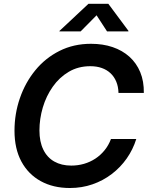

<svg xmlns="http://www.w3.org/2000/svg" viewBox="-20 -965 773 996"><path d="M342.3 10.3Q255.9 10.3 191.2 -25.4Q126.5 -61 90.8 -127.4Q55.2 -193.8 55.2 -286.6Q55.2 -375 83.3 -456.1Q111.3 -537.1 163.3 -600.6Q215.3 -664.1 288.6 -700.9Q361.8 -737.8 452.1 -737.8Q513.7 -737.8 564.2 -720.7Q614.7 -703.6 651.4 -670.7Q688 -637.7 707.5 -590.6Q727.1 -543.5 726.1 -482.9H594.7Q593.8 -516.1 583 -541.7Q572.3 -567.4 553.2 -585.2Q534.2 -603 507.8 -612.3Q481.4 -621.6 448.7 -621.6Q385.7 -621.6 336.7 -592.5Q287.6 -563.5 253.7 -515.1Q219.7 -466.8 202.1 -407.7Q184.6 -348.6 184.6 -288.1Q184.6 -230 204.6 -189Q224.6 -147.9 261.7 -127Q298.8 -106 349.6 -106Q384.3 -106 416 -115.2Q447.8 -124.5 474.9 -142.3Q502 -160.2 522.7 -185.8Q543.5 -211.4 555.7 -244.1H687Q669.9 -189.5 637.5 -143.1Q605 -96.7 559.8 -62.3Q514.6 -27.8 459.7 -8.8Q404.8 10.3 342.3 10.3ZM398.4 -802.2H288.1L288.6 -804.7L439 -945.3H542L646.5 -804.7L646 -802.2H535.2L481 -885.7Z"/></svg>

Font: Inter 20pt SemiBold
Style: Italic
Weight: 600
Italic angle: -9.3988°
Version: Version 4.001;git-66647c0bb